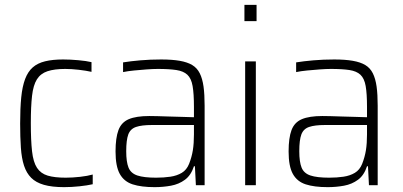

<svg xmlns="http://www.w3.org/2000/svg" viewBox="-20 -763 1659 791"><path d="M244 8Q194 8 161 -1.5Q128 -11 108.5 -30.5Q89 -50 79 -80.5Q69 -111 66 -154.5Q63 -198 63 -254Q63 -317 67.5 -362Q72 -407 83.5 -437.5Q95 -468 115 -485.5Q135 -503 166 -510.5Q197 -518 240 -518Q269 -518 302.5 -515Q336 -512 357 -507V-467Q335 -472 304.5 -475.5Q274 -479 249 -479Q204 -479 175.5 -469.5Q147 -460 132 -436Q117 -412 112 -368Q107 -324 107 -256Q107 -185 112 -140Q117 -95 132.5 -71.5Q148 -48 176.5 -39.5Q205 -31 251 -31Q279 -31 310 -34.5Q341 -38 362 -44V-4Q340 1 307.5 4.5Q275 8 244 8Z M617 8Q562 8 526.5 -3.5Q491 -15 473.5 -46.5Q456 -78 456 -139Q456 -195 468 -227Q480 -259 510.5 -272Q541 -285 595 -285Q607 -285 628.5 -284.5Q650 -284 676.5 -283Q703 -282 730 -281.5Q757 -281 779 -280V-323Q779 -377 773.5 -408.5Q768 -440 752 -455Q736 -470 706.5 -474.5Q677 -479 630 -479Q610 -479 583.5 -477Q557 -475 531.5 -472.5Q506 -470 487 -466V-506Q518 -511 558.5 -514.5Q599 -518 644 -518Q689 -518 720.5 -512.5Q752 -507 772 -495Q792 -483 803 -461Q814 -439 818.5 -406.5Q823 -374 823 -328V0H787L783 -78H779Q767 -41 742 -22.5Q717 -4 684.5 2Q652 8 617 8ZM623 -31Q655 -31 682 -35Q709 -39 729 -51Q749 -63 759 -88Q770 -116 774.5 -144Q779 -172 779 -209V-248H606Q564 -248 540.5 -240Q517 -232 508.5 -209Q500 -186 500 -140Q500 -96 509.5 -72.5Q519 -49 546 -40Q573 -31 623 -31Z M987 -676V-743H1037V-676ZM990 0V-510H1034V0Z M1330 8Q1275 8 1239.5 -3.5Q1204 -15 1186.5 -46.5Q1169 -78 1169 -139Q1169 -195 1181 -227Q1193 -259 1223.5 -272Q1254 -285 1308 -285Q1320 -285 1341.5 -284.5Q1363 -284 1389.5 -283Q1416 -282 1443 -281.5Q1470 -281 1492 -280V-323Q1492 -377 1486.5 -408.5Q1481 -440 1465 -455Q1449 -470 1419.5 -474.5Q1390 -479 1343 -479Q1323 -479 1296.5 -477Q1270 -475 1244.5 -472.5Q1219 -470 1200 -466V-506Q1231 -511 1271.5 -514.5Q1312 -518 1357 -518Q1402 -518 1433.5 -512.5Q1465 -507 1485 -495Q1505 -483 1516 -461Q1527 -439 1531.5 -406.5Q1536 -374 1536 -328V0H1500L1496 -78H1492Q1480 -41 1455 -22.5Q1430 -4 1397.5 2Q1365 8 1330 8ZM1336 -31Q1368 -31 1395 -35Q1422 -39 1442 -51Q1462 -63 1472 -88Q1483 -116 1487.5 -144Q1492 -172 1492 -209V-248H1319Q1277 -248 1253.5 -240Q1230 -232 1221.5 -209Q1213 -186 1213 -140Q1213 -96 1222.5 -72.5Q1232 -49 1259 -40Q1286 -31 1336 -31Z"/></svg>

Font: Saira SemiCondensed ExtraLight
Style: Regular
Weight: 250
Width: 4
Designer: Hector Gatti with collaboration of the Omnibus-Type team
Foundry: Omnibus-Type
Version: Version 1.101